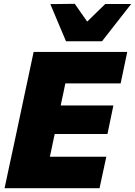

<svg xmlns="http://www.w3.org/2000/svg" viewBox="-20 -985 706 1005"><path d="M4 0Q16 -56.5 27.2 -109.2Q38.5 -162 53.5 -231L105 -473.5Q120 -544 131.8 -599Q143.5 -654 156 -713H646L611.5 -548.5H322Q317 -524 311.5 -497.8Q306 -471.5 299.5 -442L298 -433H573.5L542.5 -283.5H266.5L262 -264Q256.5 -236.5 251.2 -212Q246 -187.5 241 -164.5H536.5L501 0ZM325.5 -769Q305 -818 284.2 -866.5Q263.5 -915 243.5 -963.5L371.5 -965Q387 -942 403.5 -918.8Q420 -895.5 436.5 -872Q460.5 -895.5 484 -918.5Q507.5 -941.5 531 -964H666.5Q628 -915 590.2 -866.5Q552.5 -818 514 -769Z"/></svg>

Font: Commissioner ExtraBold
Style: Italic
Weight: 800
Italic angle: -12°
Designer: Kostas Bartsokas
Foundry: Kostas Bartsokas
Version: Version 1.000; ttfautohint (v1.8.3)